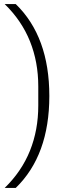

<svg xmlns="http://www.w3.org/2000/svg" viewBox="-20 -780 341 938"><path d="M221 -311Q221 -21 57 138H3Q86 57 126.5 -44Q167 -145 167 -264V-358Q167 -477 126.5 -578Q86 -679 3 -760H57Q221 -601 221 -311Z"/></svg>

Font: IBM Plex Sans Cond Light
Style: Regular
Weight: 300
Width: 3
Designer: Mike Abbink, Paul van der Laan, Pieter van Rosmalen
Foundry: Bold Monday
Version: Version 1.3